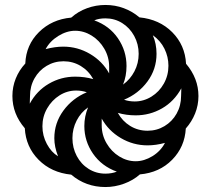

<svg xmlns="http://www.w3.org/2000/svg" viewBox="-20 -744 851 774"><path d="M267 -40Q187 -48 135.5 -100Q84 -152 80 -227Q30 -285 30 -357Q30 -394 43.5 -427.5Q57 -461 82 -488Q85 -563 137 -614.5Q189 -666 267 -673Q295 -698 331 -711Q367 -724 405 -724Q444 -724 479 -711Q514 -698 542 -674Q623 -666 674.5 -614Q726 -562 730 -487Q780 -428 780 -357Q780 -320 766.5 -286.5Q753 -253 729 -226Q725 -152 674 -100Q623 -48 544 -41Q517 -17 480 -3.5Q443 10 405 10Q326 10 267 -40ZM539 -527Q539 -566 521 -599Q503 -632 472.5 -651Q442 -670 405 -670Q379 -670 360 -662Q421 -640 455.5 -589.5Q490 -539 490 -478Q490 -437 476 -403Q505 -424 522 -456.5Q539 -489 539 -527ZM420 -475Q420 -514 400.5 -547.5Q381 -581 349.5 -600.5Q318 -620 283 -620Q249 -620 215 -599Q181 -578 164 -546Q202 -556 235 -556Q293 -556 343 -526.5Q393 -497 420 -448ZM659 -479Q659 -515 643 -547.5Q627 -580 596 -602Q611 -568 611 -527Q611 -465 574.5 -415.5Q538 -366 480 -342Q500 -335 523 -335Q559 -335 590.5 -354.5Q622 -374 640.5 -407Q659 -440 659 -479ZM283 -435Q322 -435 356 -425Q337 -459 305.5 -478Q274 -497 236 -497Q199 -497 168 -478.5Q137 -460 119 -428Q101 -396 101 -357L100 -326Q128 -378 177 -406.5Q226 -435 283 -435ZM710 -357 711 -388Q682 -335 633 -307Q584 -279 527 -279Q489 -279 455 -289Q473 -256 504.5 -236.5Q536 -217 575 -217Q612 -217 643 -235.5Q674 -254 692 -286Q710 -318 710 -357ZM199 -187Q199 -248 235.5 -298Q272 -348 330 -372Q310 -379 287 -379Q251 -379 220 -359.5Q189 -340 170 -307Q151 -274 151 -235Q151 -197 169 -163.5Q187 -130 214 -114Q199 -152 199 -187ZM451 -52Q390 -74 355 -124.5Q320 -175 320 -236Q320 -275 335 -311Q306 -291 289 -258Q272 -225 272 -187Q272 -148 289.5 -115Q307 -82 337.5 -63Q368 -44 405 -44Q430 -44 451 -52ZM645 -168Q608 -158 575 -158Q517 -158 467 -187.5Q417 -217 390 -266V-239Q390 -200 409.5 -166.5Q429 -133 460.5 -113.5Q492 -94 527 -94Q561 -94 594.5 -114.5Q628 -135 645 -168Z"/></svg>

Font: Noto Sans Armenian Black
Style: Regular
Weight: 900
Designer: Monotype Design team
Foundry: Monotype Imaging Inc.
Version: Version 1.000